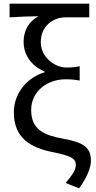

<svg xmlns="http://www.w3.org/2000/svg" viewBox="-20 -816 521 1041"><path d="M409 205C454 144 473 89 473 56C473 -18 431 -44 323 -64C223 -82 149 -111 149 -219C149 -325 241 -386 334 -386C362 -386 383 -385 412 -379V-457C383 -451 368 -450 340 -450C274 -450 201 -508 201 -587C201 -673 265 -722 337 -722H464V-796H32V-722C99 -726 129 -727 189 -728C138 -701 108 -652 108 -590C108 -512 156 -456 222 -428V-424C132 -398 55 -315 55 -207C55 -64 151 -14 267 9C366 29 391 44 391 77C391 107 376 127 336 176Z"/></svg>

Font: Noto Sans CJK HK
Style: Regular
Weight: 400
Designer: Ryoko NISHIZUKA 西塚涼子 (kana, bopomofo & ideographs); Paul D. Hunt (Latin, Greek & Cyrillic); Sandoll Communications 산돌커뮤니
Foundry: Adobe
Version: Version 2.004;hotconv 1.0.118;makeotfexe 2.5.65603